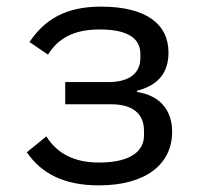

<svg xmlns="http://www.w3.org/2000/svg" viewBox="-20 -548 640 580"><path d="M279 12C419 12 500 -51 500 -150C500 -215 463 -260 394 -270V-274C454 -289 489 -325 489 -389C489 -475 422 -528 285 -528C178 -528 115 -489 69 -421L125 -383C155 -431 201 -459 281 -459C371 -459 404 -429 404 -385V-373C404 -326 370 -300 306 -300H177V-233H316C380 -233 415 -205 415 -153V-139C415 -91 374 -57 279 -57C203 -57 152 -85 120 -136L61 -88C105 -24 173 12 279 12Z"/></svg>

Font: IBM Plex Mono
Style: Regular
Weight: 400
Monospace: yes
Designer: Mike Abbink, Paul van der Laan, Pieter van Rosmalen
Foundry: Bold Monday
Version: Version 2.004